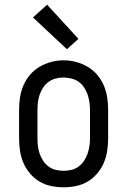

<svg xmlns="http://www.w3.org/2000/svg" viewBox="-20 -787 540 815"><path d="M250 8Q223 8 196.5 2.5Q170 -3 147.5 -16.5Q125 -30 107.5 -50.5Q90 -71 79.5 -95.5Q69 -120 65 -146.5Q61 -173 61 -200V-320Q61 -347 65 -373.5Q69 -400 79.5 -424.5Q90 -449 107.5 -469.5Q125 -490 148 -503.5Q171 -517 197 -524Q223 -531 250 -531Q277 -531 303 -524Q329 -517 352 -503.5Q375 -490 392.5 -469.5Q410 -449 420.5 -424.5Q431 -400 435 -373.5Q439 -347 439 -320V-200Q439 -173 435 -146.5Q431 -120 420.5 -95.5Q410 -71 392.5 -50.5Q375 -30 352.5 -16.5Q330 -3 303.5 2.5Q277 8 250 8ZM250 -62Q267 -62 283.5 -66Q300 -70 313.5 -80Q327 -90 336.5 -104Q346 -118 351.5 -134Q357 -150 359.5 -166.5Q362 -183 362 -200V-320Q362 -337 359.5 -354Q357 -371 351.5 -386.5Q346 -402 336.5 -416.5Q327 -431 313 -440.5Q299 -450 282 -454Q265 -458 248 -458Q232 -458 215.5 -453.5Q199 -449 185.5 -439Q172 -429 163 -415Q154 -401 148.5 -385.5Q143 -370 141 -353.5Q139 -337 139 -320V-200Q139 -183 141 -166.5Q143 -150 148.5 -134Q154 -118 163.5 -104Q173 -90 186.5 -80Q200 -70 216.5 -66Q233 -62 250 -62ZM264 -578 120 -713 180 -767 313 -622Z"/></svg>

Font: Iosevka Gothic
Style: Regular
Weight: 400
Monospace: yes
Designer: Belleve Invis
Foundry: Belleve Invis
Version: Version 15.5.1; ttfautohint (v1.8.4)